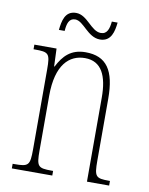

<svg xmlns="http://www.w3.org/2000/svg" viewBox="-80 -759 634 818"><g transform="rotate(10 236.5 -350.0)"><path d="M302 -606C351 -606 360 -652 364 -690H339C336 -660 329 -634 301 -634C258 -634 233 -700 183 -700C134 -700 127 -653 123 -616H148C150 -647 157 -672 184 -672C221 -672 248 -606 302 -606ZM28 0H203V-20H197C137 -20 131 -26 131 -96V-333C131 -467 186 -517 254 -517C326 -517 353 -457 353 -364V0H449V-20H445C387 -20 381 -26 381 -96V-363C381 -486 343 -542 252 -542C189 -542 157 -508 132 -459H130L127 -536H31V-516H36C97 -516 103 -511 103 -441V-96C103 -26 97 -20 36 -20H28Z"/></g></svg>

Font: Noto Serif ExtraCondensed Thin
Style: Regular
Weight: 100
Width: 2
Designer: Monotype Design Team
Foundry: Monotype Imaging Inc.
Version: Version 2.013